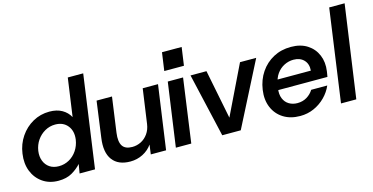

<svg xmlns="http://www.w3.org/2000/svg" viewBox="-74 -1076 2804 1443"><g transform="rotate(-15 1328.0 -354.0)"><path d="M235 12Q164 12 112.5 -24Q61 -60 37.5 -120Q14 -180 25 -255Q35 -327 74 -384.5Q113 -442 172 -475Q231 -508 301 -508Q359 -508 399 -485Q439 -462 460 -423L502 -720H622L521 0H401L413 -71Q384 -38 341 -13Q298 12 235 12ZM266 -93Q309 -93 346 -113.5Q383 -134 407.5 -170.5Q432 -207 439 -253Q448 -319 414 -361Q380 -403 318 -403Q275 -403 238 -382Q201 -361 176.5 -325.5Q152 -290 145 -244Q139 -201 152.5 -166.5Q166 -132 195 -112.5Q224 -93 266 -93Z M794 12Q700 12 656 -47Q612 -106 628 -217L666 -496H786L748 -223Q739 -156 760 -123Q781 -90 836 -90Q872 -90 904 -106Q936 -122 958.5 -153.5Q981 -185 987 -228L1025 -496H1144L1074 0H955L965 -74Q937 -34 892 -11Q847 12 794 12Z M1150 0 1220 -496H1339L1270 0ZM1215 -579 1235 -720H1388L1368 -579Z M1511 0 1397 -496H1521L1597 -114L1782 -496H1908L1655 0Z M2116 12Q2040 12 1986 -22Q1932 -56 1907 -115.5Q1882 -175 1893 -251Q1904 -327 1943.5 -385Q1983 -443 2043.5 -475.5Q2104 -508 2180 -508Q2255 -508 2306.5 -475Q2358 -442 2381.5 -386Q2405 -330 2395 -261Q2394 -253 2392 -242Q2390 -231 2388 -219H1975L1986 -297H2280Q2284 -349 2254.5 -379.5Q2225 -410 2174 -410Q2136 -410 2101.5 -392.5Q2067 -375 2043.5 -342Q2020 -309 2012 -260L2007 -232Q2000 -187 2013.5 -154Q2027 -121 2055.5 -104Q2084 -87 2120 -87Q2162 -87 2194 -106.5Q2226 -126 2245 -157H2370Q2350 -110 2312 -71.5Q2274 -33 2224 -10.5Q2174 12 2116 12Z M2435 0 2536 -720H2656L2554 0Z"/></g></svg>

Font: Host Grotesk Light SemiBold
Style: Italic
Weight: 600
Italic angle: -8°
Version: Version 1.003